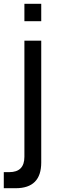

<svg xmlns="http://www.w3.org/2000/svg" viewBox="-30 -755 313 1015"><path d="M99 -643V-735H188V-643ZM-10 240V155H19Q99 155 99 74V-540H188V104Q188 240 53 240Z"/></svg>

Font: Manrope Medium
Style: Medium
Weight: 500
Designer: Mikhail Sharanda
Foundry: Mikhail Sharanda
Version: Version 4.000;hotconv 1.0.109;makeotfexe 2.5.65596